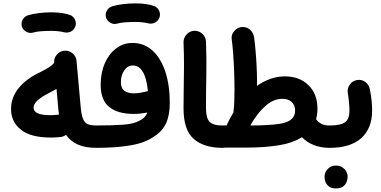

<svg xmlns="http://www.w3.org/2000/svg" viewBox="-20 -813 2202 1111"><path d="M43.9 -182.1Q43.9 -249.5 87.9 -303.2Q131.8 -356.9 208 -393.1Q234.9 -406.2 259.8 -421.4Q284.7 -436.5 293.5 -450.2Q291 -476.1 308.6 -496.6Q326.2 -517.1 352.5 -519.5Q378.9 -522 399.7 -504.6Q420.4 -487.3 422.9 -460.4L447.3 -189.5Q451.7 -145 461.4 -123Q471.2 -101.1 489.3 -94Q507.3 -86.9 536.6 -86.9H537.1Q564 -86.9 582.8 -67.9Q601.6 -48.8 601.6 -22Q601.6 4.9 582.8 23.7Q564 42.5 537.1 42.5H536.6Q471.7 42.5 429.2 22.9Q386.7 3.4 361.8 -32.7Q348.6 -22.9 332.5 -20.5Q317.9 -18.6 301.5 -17.8Q285.2 -17.1 273.9 -17.1Q157.7 -17.1 100.8 -62.7Q43.9 -108.4 43.9 -182.1ZM174.3 -189.5Q174.3 -168.5 198.2 -157.5Q222.2 -146.5 273.9 -146.5Q280.8 -146.5 292.2 -147.2Q303.7 -147.9 314.5 -149.4Q317.9 -149.9 321.3 -149.9Q319.3 -163.1 317.9 -177.7L307.1 -298.3Q287.1 -286.6 263.7 -274.9Q224.6 -255.4 199.5 -233.9Q174.3 -212.4 174.3 -189.5ZM106.4 -660.2Q101.1 -680.2 111.1 -699Q121.1 -717.8 142.1 -724.6Q169.4 -732.9 205.6 -737.3Q241.7 -741.7 276.9 -741.7Q312.5 -741.7 341.6 -737.1Q370.6 -732.4 390.6 -724.1Q411.6 -712.4 417.2 -689.7Q422.9 -667 409.7 -647.9Q398.9 -632.8 383.8 -627.7Q368.7 -622.6 352.1 -626Q319.8 -634.3 276.9 -634.3Q243.7 -634.3 216.1 -632.1Q188.5 -629.9 171.4 -624.5Q150.9 -618.7 131.8 -629.4Q112.8 -640.1 106.4 -660.2Z M472.7 -22Q472.7 -48.8 491.5 -67.9Q510.3 -86.9 537.1 -86.9Q634.8 -86.9 693.6 -91.6Q752.4 -96.2 782.2 -112.3Q821.3 -129.4 832 -161.6Q790 -153.8 754.4 -153.8Q661.1 -153.8 611.8 -194.1Q562.5 -234.4 562.5 -321.8Q562.5 -391.6 586.4 -446.5Q610.4 -501.5 652.1 -533Q693.8 -564.5 746.6 -564.5Q814 -564.5 862.3 -520.5Q910.6 -476.6 936.5 -398.4Q962.4 -320.3 962.4 -216.8Q962.4 -147.5 941.2 -100.6Q919.9 -53.7 871.6 -23.4Q822.3 12.7 738 27.6Q653.8 42.5 537.1 42.5Q510.3 42.5 491.5 23.7Q472.7 4.9 472.7 -22ZM679.7 -337.4Q679.7 -303.2 699 -288.1Q718.3 -272.9 754.9 -272.9Q773.4 -272.9 793 -276.4Q812.5 -279.8 829.1 -284.2Q832.5 -285.2 835.9 -285.6Q828.6 -360.8 806.2 -397.5Q783.7 -434.1 749.5 -434.1Q719.2 -434.1 699.5 -406.5Q679.7 -378.9 679.7 -337.4ZM593.3 -711.9Q587.9 -731.9 597.9 -750.7Q607.9 -769.5 628.9 -776.4Q656.2 -784.7 692.4 -789.1Q728.5 -793.5 763.7 -793.5Q799.3 -793.5 828.4 -788.8Q857.4 -784.2 877.4 -775.9Q898.4 -764.2 904.1 -741.5Q909.7 -718.8 896.5 -699.7Q885.7 -684.6 870.6 -679.4Q855.5 -674.3 838.9 -677.7Q806.6 -686 763.7 -686Q730.5 -686 702.9 -683.8Q675.3 -681.6 658.2 -676.3Q637.7 -670.4 618.7 -681.2Q599.6 -691.9 593.3 -711.9Z M1042 -185.5Q1042 -249 1043.2 -308.8Q1044.4 -368.7 1044.7 -431.6Q1044.9 -494.6 1042 -566.9Q1041.5 -593.8 1059.6 -613.8Q1077.6 -633.8 1104 -634.8Q1130.9 -635.7 1150.9 -617.4Q1170.9 -599.1 1171.9 -572.3Q1175.8 -464.8 1173.8 -375Q1171.9 -285.2 1171.9 -187.5Q1171.9 -131.3 1191.9 -109.1Q1211.9 -86.9 1268.1 -86.9H1268.6Q1295.4 -86.9 1314.2 -67.9Q1333 -48.8 1333 -22Q1333 4.9 1314.2 23.7Q1295.4 42.5 1268.6 42.5H1268.1Q1159.2 42.5 1100.6 -9.5Q1042 -61.5 1042 -185.5Z M1204.1 -22.5Q1204.1 -49.3 1222.9 -68.1Q1241.7 -86.9 1268.6 -86.9H1291.5Q1292.5 -90.8 1294.4 -94.2Q1311 -130.4 1331.1 -163.1Q1331.1 -168 1331.5 -171.9Q1334.5 -196.3 1335.7 -227.1Q1336.9 -257.8 1336.9 -294.4Q1336.9 -347.2 1334.7 -402.6Q1332.5 -458 1328.9 -506.3Q1325.2 -554.7 1320.8 -585.9Q1316.9 -611.8 1334.5 -632.3Q1352.1 -652.8 1375.5 -656.2Q1404.8 -660.2 1425.5 -642.1Q1446.3 -624 1450.2 -598.1Q1454.6 -566.9 1458.5 -522.9Q1462.4 -479 1464.8 -431.9Q1467.3 -384.8 1467.3 -343.3Q1467.3 -329.6 1467.3 -316.4Q1504.4 -342.3 1544.9 -356.7Q1585.4 -371.1 1628.9 -371.1Q1711.9 -371.1 1764.4 -320.6Q1816.9 -270 1816.9 -184.6Q1816.9 -151.9 1809.1 -124Q1819.8 -107.4 1838.4 -97.2Q1856.9 -86.9 1887.7 -86.9H1888.2Q1915 -86.9 1933.8 -67.9Q1952.6 -48.8 1952.6 -22Q1952.6 4.9 1933.8 23.7Q1915 42.5 1888.2 42.5H1887.7Q1788.1 42.5 1727.1 -19Q1670.4 16.1 1587.6 28.6Q1504.9 41 1411.6 41H1268.6Q1241.7 41 1222.9 22.2Q1204.1 3.4 1204.1 -22.5ZM1613.8 -241.2Q1561.5 -241.2 1513.9 -198.2Q1466.3 -155.3 1428.7 -86.9Q1537.1 -86.9 1599.4 -96.7Q1661.6 -106.4 1679.7 -140.1Q1681.2 -143.6 1683.1 -146.5Q1687.5 -158.2 1687.5 -173.3Q1687.5 -205.1 1667.7 -223.1Q1647.9 -241.2 1613.8 -241.2Z M1823.7 -22Q1823.7 -48.8 1842.5 -67.9Q1861.3 -86.9 1888.2 -86.9Q1950.2 -86.9 1976.1 -105Q2002 -123 2002 -174.3Q2002 -192.9 1999.5 -220.2Q1997.1 -247.6 1992.2 -277.3Q1988.8 -303.7 2005.1 -325.2Q2021.5 -346.7 2047.9 -350.1Q2074.2 -354 2095.2 -337.6Q2116.2 -321.3 2120.6 -294.9Q2127.4 -259.3 2130.4 -228.8Q2133.3 -198.2 2133.3 -173.8Q2133.3 -70.3 2070.6 -13.9Q2007.8 42.5 1888.2 42.5Q1861.3 42.5 1842.5 23.7Q1823.7 4.9 1823.7 -22ZM1857.9 209.5Q1857.9 184.6 1876.5 164.8Q1895 145 1923.8 145Q1944.3 145 1958.7 153.8Q1973.1 162.6 1981.4 175.3Q1991.7 192.9 1991.7 210Q1991.7 223.1 1985.8 239Q1980 254.9 1965.6 266.1Q1951.2 277.3 1924.3 277.3Q1897 277.3 1882.8 265.6Q1868.7 253.9 1862.8 238.8Q1857.9 225.6 1857.9 209.5Z"/></svg>

Font: Mikhak-DS2-FD Bold
Style: Regular
Weight: 700
Designer: Amin Abedi
Version: Version 3.4